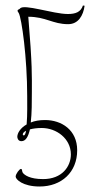

<svg xmlns="http://www.w3.org/2000/svg" viewBox="-20 -643 333 699"><path d="M124 36C204 36 261 -16 261 -96C261 -170 204 -206 144 -206C124 -206 106 -203 92 -197C96 -231 96 -273 96 -309C96 -365 98 -403 83 -582C147 -582 172 -555 228 -555C265 -555 283 -586 288 -622L282 -623C274 -599 255 -592 227 -592C174 -592 66 -630 53 -612C50 -608 44 -609 44 -604C44 -602 45 -599 48 -596C59 -577 79 -432 79 -293C79 -271 80 -224 77 -190C54 -177 43 -158 43 -145C43 -140 46 -129 58 -129C74 -129 83 -146 89 -172C100 -175 115 -177 132 -177C186 -177 238 -138 238 -81C238 -37 206 9 137 9C88 9 69 -6 63 -14C59 -20 62 -28 56 -28C51 -28 37 -10 37 0C37 10 63 36 124 36ZM67 -150C64 -150 63 -152 63 -154C63 -158 67 -163 75 -167C73 -156 70 -150 67 -150Z"/></svg>

Font: Stalemate
Style: Regular
Weight: 400
Designer: Astigmatic (AOETI)
Foundry: Astigmatic (AOETI)
Version: Version 001.000